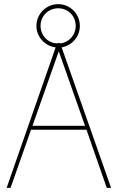

<svg xmlns="http://www.w3.org/2000/svg" viewBox="-20 -908 567 928"><path d="M271 -700H257L256 -698C211 -700 176 -737 176 -783C176 -831 214 -868 261 -868C309 -868 346 -831 346 -783C346 -739 314 -703 271 -698ZM391 -300H137L264 -660ZM517 0 278 -679C328 -688 366 -731 366 -783C366 -841 319 -888 261 -888C204 -888 156 -841 156 -783C156 -730 197 -685 249 -679L12 0H31L130 -281H398L496 0Z"/></svg>

Font: Advent Pro
Style: Thin
Weight: 100
Designer: Andreas Kalpakidis
Foundry: Andreas Kalpakidis
Version: Version 2.002 2007